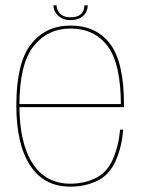

<svg xmlns="http://www.w3.org/2000/svg" viewBox="-20 -693 548 717"><path d="M242.5 4V-7Q151 -7 101.8 -82.8Q52.5 -158.5 52.5 -299Q52.5 -453.5 105 -520Q157.5 -586.5 243.5 -586.5Q332 -586.5 381.8 -520.8Q431.5 -455 431.5 -299L436 -304.5H47.5V-293H443Q443 -298 443 -301.5Q443 -461 391.2 -529.2Q339.5 -597.5 243.5 -597.5Q150.5 -597.5 95.8 -528Q41 -458.5 41 -299Q41 -153.5 92.8 -74.8Q144.5 4 242.5 4ZM242.5 -7V4Q299.5 4 344.5 -18.5Q389.5 -41 412.2 -92.8Q435 -144.5 440 -209H428.5Q423.5 -149.5 401.8 -99Q380 -48.5 337 -27.8Q294 -7 242.5 -7ZM243 -618Q265.5 -618 279.8 -626Q294 -634 300.8 -646.5Q307.5 -659 307.5 -673H295Q295 -662 290.5 -651.8Q286 -641.5 274.8 -635Q263.5 -628.5 243 -628.5Q224.5 -628.5 213.2 -635.2Q202 -642 196.8 -652Q191.5 -662 191.5 -673H179.5Q179.5 -659 187.2 -646.5Q195 -634 209 -626Q223 -618 243 -618Z"/></svg>

Font: Anybody UltraCondensed Thin Thin
Style: Regular
Weight: 250
Version: Version 1.111